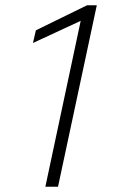

<svg xmlns="http://www.w3.org/2000/svg" viewBox="-20 -708 439 728"><path d="M152 0 286 -629 105 -545 116 -593 310 -688H347L200 0Z"/></svg>

Font: Saira SemiExpanded ExtraLight
Style: Italic
Weight: 250
Width: 6
Italic angle: -12°
Designer: Hector Gatti with collaboration of the Omnibus-Type team
Foundry: Omnibus-Type
Version: Version 1.101